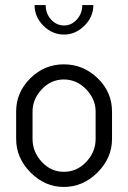

<svg xmlns="http://www.w3.org/2000/svg" viewBox="-20 -734 508 761"><path d="M44 -183V-292Q44 -368 100 -423.5Q156 -479 233 -479Q310 -479 367 -424Q424 -369 424 -292V-183Q424 -108 366.5 -50.5Q309 7 233 7Q158 7 101 -50.5Q44 -108 44 -183ZM109 -183Q109 -132 145.5 -92.5Q182 -53 233 -53Q285 -53 322 -92.5Q359 -132 359 -183V-292Q359 -341 321.5 -380Q284 -419 233 -419Q182 -419 145.5 -380Q109 -341 109 -292ZM117 -714H161Q161 -680 182.5 -656.5Q204 -633 234 -633Q263 -633 284.5 -656.5Q306 -680 306 -714H350Q350 -667 314.5 -632Q279 -597 234 -597Q187 -597 152 -632Q117 -667 117 -714Z"/></svg>

Font: Terminal Dosis
Style: Regular
Weight: 400
Designer: Edgar Tolentino, Pablo Impallari, Igino Marini
Foundry: Edgar Tolentino, Pablo Impallari, Igino Marini
Version: Version 1.007